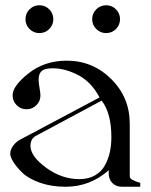

<svg xmlns="http://www.w3.org/2000/svg" viewBox="-20 -711 573 731"><path d="M346.5 -675.5Q362 -691 384 -691Q406 -691 421.5 -675.5Q437 -660 437 -638Q437 -616 421.5 -600.5Q406 -585 384 -585Q362 -585 346.5 -600.5Q331 -616 331 -638Q331 -660 346.5 -675.5ZM92.5 -675.5Q108 -691 130 -691Q152 -691 167.5 -675.5Q183 -660 183 -638Q183 -616 167.5 -600.5Q152 -585 130 -585Q108 -585 92.5 -600.5Q77 -616 77 -638Q77 -660 92.5 -675.5ZM234 -480Q333 -480 403.5 -410Q474 -340 474 -240V-40Q474 -36 476.5 -32.5Q479 -29 485 -26Q491 -23 494.5 -21.5Q498 -20 505.5 -17.5Q513 -15 514 -15V0H444Q422 0 408 -14Q394 -28 394 -50V-63Q323 0 230 0Q175 0 131.5 -15.5Q88 -31 65 -53.5Q42 -76 30.5 -95Q19 -114 19 -125Q19 -141 30 -156Q41 -171 56 -179L359 -340Q327 -400 277 -425.5Q227 -451 181 -451Q150 -451 138.5 -440.5Q127 -430 127 -408Q127 -397 130.5 -376Q134 -355 134 -348Q134 -326 118.5 -310.5Q103 -295 81 -295Q59 -295 43.5 -310.5Q28 -326 28 -348Q28 -384 89 -432Q150 -480 234 -480ZM367 -328 119 -195Q96 -184 96 -156Q96 -116 155.5 -72.5Q215 -29 282 -29Q317 -29 342 -43.5Q367 -58 380 -82.5Q393 -107 398.5 -133Q404 -159 404 -189Q404 -280 367 -328Z"/></svg>

Font: kawoszeh
Style: Medium
Weight: 500
Version: Version 000.030